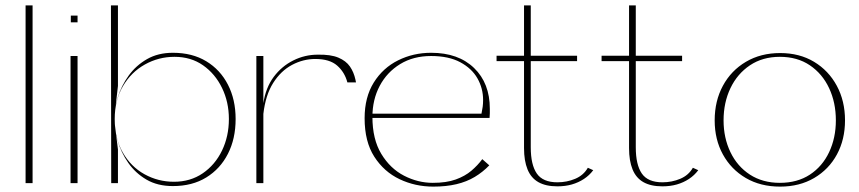

<svg xmlns="http://www.w3.org/2000/svg" viewBox="-20 -680 3189 713"><path d="M75 0V-660H101V0Z M242 0V-472H268V0ZM243 -597V-622H268V-597Z M393 0 392 -660H418V-361L404 -238L418 -125V0ZM622 11Q565 11 524 -13Q483 -37 456.5 -75Q430 -113 417 -156.5Q404 -200 404 -238Q404 -276 417.5 -319Q431 -362 458 -399.5Q485 -437 526 -460.5Q567 -484 622 -484Q694 -484 746 -452.5Q798 -421 826.5 -365.5Q855 -310 855 -238Q855 -165 826.5 -109Q798 -53 746 -21Q694 11 622 11ZM626 -5Q687 -5 733 -36.5Q779 -68 804.5 -121Q830 -174 830 -238Q830 -301 804.5 -353.5Q779 -406 734 -437.5Q689 -469 628 -469Q569 -469 518 -440.5Q467 -412 436.5 -360Q406 -308 406 -238Q406 -166 436 -113.5Q466 -61 516.5 -33Q567 -5 626 -5Z M932 0V-472H958V-297Q967 -355 996.5 -394.5Q1026 -434 1069 -455.5Q1112 -477 1160 -477Q1208 -478 1236.5 -466Q1265 -454 1279.5 -433Q1294 -412 1300 -384Q1301 -381 1301 -379Q1301 -377 1302 -374H1270Q1260 -412 1232 -436.5Q1204 -461 1151 -461Q1106 -461 1064.5 -439Q1023 -417 994.5 -372Q966 -327 958 -257V0Z M1359 -258H1768Q1771 -272 1772.5 -283.5Q1774 -295 1774 -309Q1774 -352 1753 -389Q1732 -426 1689 -449Q1646 -472 1581 -472Q1515 -472 1466 -442Q1417 -412 1390 -361Q1363 -310 1363 -246Q1363 -163 1396 -108.5Q1429 -54 1480.5 -27.5Q1532 -1 1587 -1Q1638 -1 1672.5 -13.5Q1707 -26 1730.5 -46Q1754 -66 1771 -89L1797 -66Q1773 -41 1743 -23Q1713 -5 1675 4Q1637 13 1589 13Q1522 13 1464 -14.5Q1406 -42 1370 -98Q1334 -154 1334 -241Q1334 -319 1368 -373.5Q1402 -428 1458.5 -456Q1515 -484 1581 -484Q1682 -484 1740.5 -427.5Q1799 -371 1799 -276Q1799 -268 1799 -259.5Q1799 -251 1798 -242H1360Z M2050 12Q2007 12 1979.5 -3.5Q1952 -19 1939 -51Q1926 -83 1926 -130V-453H1824V-473H1926V-660H1951V-473H2123V-453H1951V-133Q1951 -68 1973.5 -35.5Q1996 -3 2050 -3Q2085 -3 2116 -16Q2147 -29 2163 -57L2183 -48Q2169 -29 2148.5 -15.5Q2128 -2 2103.5 5Q2079 12 2050 12Z M2440 12Q2397 12 2369.5 -3.5Q2342 -19 2329 -51Q2316 -83 2316 -130V-453H2214V-473H2316V-660H2341V-473H2513V-453H2341V-133Q2341 -68 2363.5 -35.5Q2386 -3 2440 -3Q2475 -3 2506 -16Q2537 -29 2553 -57L2573 -48Q2559 -29 2538.5 -15.5Q2518 -2 2493.5 5Q2469 12 2440 12Z M2877 13Q2804 13 2749.5 -19Q2695 -51 2664.5 -106.5Q2634 -162 2634 -233Q2634 -305 2664.5 -361.5Q2695 -418 2750 -450.5Q2805 -483 2877 -483Q2949 -483 3003 -450.5Q3057 -418 3087.5 -361.5Q3118 -305 3118 -233Q3118 -162 3088 -106.5Q3058 -51 3003.5 -19Q2949 13 2877 13ZM2876 -1Q2941 -1 2987.5 -31.5Q3034 -62 3059 -115Q3084 -168 3084 -233Q3084 -299 3059 -352.5Q3034 -406 2987.5 -437.5Q2941 -469 2876 -469Q2812 -469 2765 -437.5Q2718 -406 2692.5 -352.5Q2667 -299 2667 -233Q2667 -168 2692.5 -115Q2718 -62 2765 -31.5Q2812 -1 2876 -1Z"/></svg>

Font: Panamera Thin
Style: Regular
Weight: 100
Designer: Bastien Sozeau
Foundry: NBR — Bastien Sozeau
Version: Version 3.003;gftools[0.9.33]